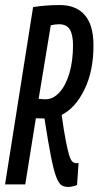

<svg xmlns="http://www.w3.org/2000/svg" viewBox="-30 -730 390 760"><path d="M-10 0 101 -702Q127 -706 152.5 -708Q178 -710 207 -710Q271 -710 305.5 -670.5Q340 -631 340 -550Q340 -449 304.5 -376Q269 -303 214 -275Q223 -211 230.5 -172.5Q238 -134 244 -115Q250 -96 257 -90Q264 -84 272 -84Q277 -84 281 -85L275 2Q270 5 259 7.5Q248 10 241 10Q225 10 214 3.5Q203 -3 193 -28.5Q183 -54 172 -109Q161 -164 146 -261Q130 -261 123 -261.5Q116 -262 112 -262L70 0ZM151 -337Q180 -337 205 -364Q230 -391 244.5 -439.5Q259 -488 259 -551Q259 -592 246.5 -613Q234 -634 204 -634Q188 -634 171 -630L123 -339Q130 -338 137 -337.5Q144 -337 151 -337Z"/></svg>

Font: Georama Extra Condensed Medium
Style: Italic
Weight: 500
Width: 2
Italic angle: -9°
Designer: Jean-Baptiste Levee
Foundry: Production Type
Version: Version 1.000